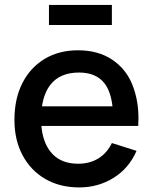

<svg xmlns="http://www.w3.org/2000/svg" viewBox="-20 -764 636 798"><path d="M183.5 -660V-743.5H445V-660ZM309.5 15Q229 15 168.2 -20.2Q107.5 -55.5 73.8 -118.8Q40 -182 40 -265.5Q40 -354 73.2 -419Q106.5 -484 166 -519.5Q225.5 -555 304.5 -555Q387 -555 445 -516.8Q503 -478.5 529.2 -414Q555.5 -349.5 555.5 -273Q555.5 -257 554.5 -240.5H152Q158 -173 190.5 -132.5Q230 -83.5 304.5 -83.5Q353.5 -83.5 389.2 -105.8Q425 -128 445 -169.5L547.5 -137Q516 -64.5 452 -24.8Q388 15 309.5 15ZM447.5 -322Q440.5 -383.5 414.5 -417.5Q379.5 -462.5 308.5 -462.5Q230 -462.5 190.5 -413Q163 -378.5 154.5 -322Z"/></svg>

Font: Cns Manrope SemBd
Style: Regular
Weight: 600
Designer: Mikhail Sharanda
Foundry: Mikhail Sharanda
Version: Version 4.504